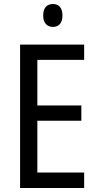

<svg xmlns="http://www.w3.org/2000/svg" viewBox="-20 -1029 488 956"><path d="M244 -1009C213 -1009 195 -990 195 -951C195 -915 214 -895 244 -895C273 -895 291 -915 291 -951C291 -989 274 -1009 244 -1009ZM399 -93V-170H166V-428H385V-504H166V-731H399V-807H80V-93Z"/></svg>

Font: Noto Sans Kannada UI Condensed
Style: Regular
Weight: 400
Width: 3
Designer: Jelle Bosma - Monotype Design Team
Foundry: Monotype Imaging Inc.
Version: Version 2.005